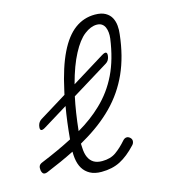

<svg xmlns="http://www.w3.org/2000/svg" viewBox="-143 -834 854 937"><g transform="rotate(-15 284.0 -365.0)"><path d="M46 -271Q29 -260 22 -264Q15 -268 19 -287Q21 -296 26 -303Q31 -310 39 -315L177 -400Q180 -411 182 -422Q206 -533 240.5 -603.5Q275 -674 320 -707Q365 -740 421 -740Q454 -740 474 -728.5Q494 -717 503.5 -699Q513 -681 515 -659Q517 -637 514 -616Q502 -507 464.5 -423.5Q427 -340 363 -275Q299 -210 208 -158Q201 -153 193 -149Q193 -138 194 -128Q195 -99 204 -79.5Q213 -60 229.5 -50Q246 -40 272 -40Q314 -40 342 -60Q370 -80 397 -111Q405 -120 414.5 -121Q424 -122 433 -114Q442 -106 441 -95Q440 -84 432 -76Q391 -32 350.5 -11Q310 10 255 10Q221 10 198 -2.5Q175 -15 162 -36.5Q149 -58 145 -89Q143 -105 143 -122Q77 -89 -1 -57Q-14 -52 -21 -56Q-28 -60 -31 -74Q-33 -88 -29 -96.5Q-25 -105 -12 -110Q76 -146 147 -183Q155 -272 168 -346ZM198 -211Q267 -251 319 -301Q378 -357 414 -431.5Q450 -506 464 -608Q466 -624 464.5 -638.5Q463 -653 458 -664.5Q453 -676 443 -683Q433 -690 417 -690Q387 -690 354.5 -665Q322 -640 292 -583Q262 -527 238 -437L403 -539Q420 -550 427 -546Q434 -542 430 -523Q428 -514 423.5 -507Q419 -500 411 -495L224 -380Q208 -306 198 -211Z"/></g></svg>

Font: Maple Mono NL Thin
Style: Italic
Weight: 250
Italic angle: -10°
Monospace: yes
Designer: subframe7536
Version: Version 7.000